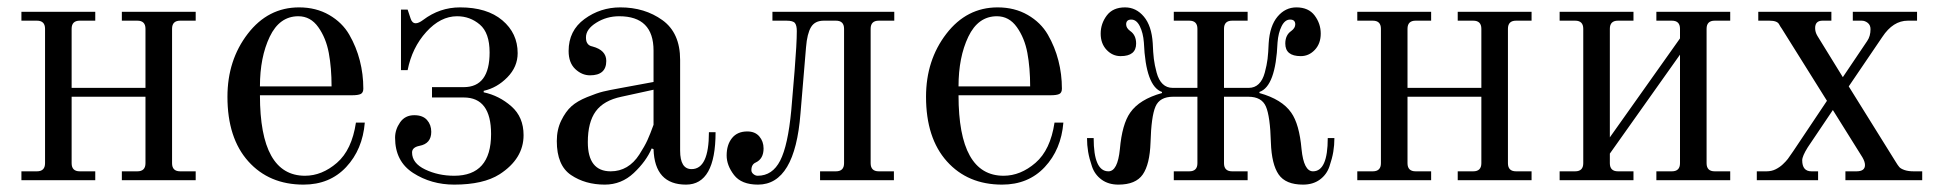

<svg xmlns="http://www.w3.org/2000/svg" viewBox="-20 -488 5264 520"><path d="M38 0V-24H80Q102 -24 102 -46V-410Q102 -432 80 -432H38V-456H238V-432H196Q174 -432 174 -410V-250H374V-410Q374 -432 352 -432H310V-456H510V-432H468Q446 -432 446 -410V-46Q446 -24 468 -24H510V0H310V-24H352Q374 -24 374 -46V-226H174V-46Q174 -24 196 -24H238V0Z M684 -254H878Q878 -304 870.5 -344.5Q863 -385 842 -414.5Q821 -444 788 -444Q737 -444 710.5 -388.5Q684 -333 684 -254ZM596 -226Q596 -325 651 -396.5Q706 -468 790 -468Q836 -468 871.5 -447.5Q907 -427 926 -394Q945 -361 954.5 -324Q964 -287 964 -248Q964 -237 957 -233.5Q950 -230 933 -230H684Q684 -12 806 -12Q852 -12 892.5 -47Q933 -82 944 -156H968Q962 -83 917.5 -35.5Q873 12 802 12Q709 12 652.5 -51Q596 -114 596 -226Z M1050 -115Q1050 -137 1063.5 -156.5Q1077 -176 1102 -176Q1125 -176 1136.5 -163Q1148 -150 1148 -131Q1148 -99 1116 -93Q1096 -89 1096 -75Q1096 -46 1131.5 -29Q1167 -12 1210 -12Q1310 -12 1310 -125Q1310 -224 1236 -224H1150V-252H1236Q1306 -252 1306 -346Q1306 -399 1279.5 -421.5Q1253 -444 1218 -444Q1173 -444 1134.5 -401.5Q1096 -359 1084 -298H1066V-462H1084L1092 -438Q1096 -425 1106 -425Q1114 -425 1126 -434Q1171 -468 1226 -468Q1299 -468 1340.5 -433Q1382 -398 1382 -344Q1382 -307 1354 -278.5Q1326 -250 1290 -242V-238Q1332 -229 1365 -200Q1398 -171 1398 -122Q1398 -58 1333 -16Q1289 12 1210 12Q1148 12 1099 -19.5Q1050 -51 1050 -115Z M1572 -103Q1572 -24 1634 -24Q1658 -24 1677.5 -35.5Q1697 -47 1711.5 -69.5Q1726 -92 1733.5 -108.5Q1741 -125 1750 -150V-245L1663 -226Q1615 -216 1593.5 -186.5Q1572 -157 1572 -103ZM1488 -106Q1488 -137 1500 -161.5Q1512 -186 1527.5 -200Q1543 -214 1570 -225Q1597 -236 1613.5 -240Q1630 -244 1658 -249L1750 -266V-351Q1750 -444 1657 -444Q1623 -444 1595 -426.5Q1567 -409 1567 -387Q1567 -377 1570 -372Q1574 -364 1585 -362Q1622 -352 1622 -323Q1622 -284 1578 -284Q1556 -284 1538 -301Q1520 -318 1520 -350Q1520 -405 1563 -436.5Q1606 -468 1660 -468Q1726 -468 1774 -433.5Q1822 -399 1822 -326V-80Q1822 -30 1853 -30Q1900 -30 1900 -130H1918Q1918 12 1838 12Q1753 12 1750 -84L1745 -86Q1730 -51 1696.5 -19.5Q1663 12 1618 12Q1565 12 1526.5 -14Q1488 -40 1488 -106Z M1948 -67Q1948 -96 1962.5 -114Q1977 -132 2004 -132Q2025 -132 2036.5 -118.5Q2048 -105 2048 -86Q2048 -58 2027 -48Q2015 -43 2015 -27Q2015 -21 2020.5 -16.5Q2026 -12 2032 -12Q2072 -12 2093 -53Q2114 -94 2123 -189L2132 -296Q2138 -370 2138 -404Q2138 -419 2133 -425.5Q2128 -432 2110 -432H2072V-456H2402V-432H2360Q2338 -432 2338 -410V-46Q2338 -24 2360 -24H2401V0H2201V-24H2244Q2266 -24 2266 -46V-410Q2266 -432 2244 -432H2211Q2187 -432 2176.5 -414.5Q2166 -397 2163 -360L2148 -181Q2133 12 2033 12Q1988 12 1968 -14Q1948 -40 1948 -67Z M2576 -254H2770Q2770 -304 2762.5 -344.5Q2755 -385 2734 -414.5Q2713 -444 2680 -444Q2629 -444 2602.5 -388.5Q2576 -333 2576 -254ZM2488 -226Q2488 -325 2543 -396.5Q2598 -468 2682 -468Q2728 -468 2763.5 -447.5Q2799 -427 2818 -394Q2837 -361 2846.5 -324Q2856 -287 2856 -248Q2856 -237 2849 -233.5Q2842 -230 2825 -230H2576Q2576 -12 2698 -12Q2744 -12 2784.5 -47Q2825 -82 2836 -156H2860Q2854 -83 2809.5 -35.5Q2765 12 2694 12Q2601 12 2544.5 -51Q2488 -114 2488 -226Z M2924 -114H2942Q2942 -24 2982 -24Q3007 -24 3013 -84Q3019 -152 3041 -183Q3066 -219 3127 -236V-239Q3083 -254 3078 -373Q3076 -399 3067 -417Q3058 -435 3044 -435Q3030 -435 3030 -422Q3030 -412 3041 -404Q3057 -393 3057 -370Q3057 -336 3015 -336Q2993 -336 2977 -353Q2961 -370 2961 -397Q2961 -424 2977.5 -446Q2994 -468 3027 -468Q3057 -468 3078 -443Q3099 -418 3102 -371Q3103 -345 3105 -328.5Q3107 -312 3112.5 -291.5Q3118 -271 3129 -260.5Q3140 -250 3156 -250H3223V-410Q3223 -432 3201 -432H3159V-456H3359V-432H3317Q3295 -432 3295 -410V-250H3362Q3378 -250 3389 -260.5Q3400 -271 3405.5 -291.5Q3411 -312 3413 -328.5Q3415 -345 3416 -371Q3419 -418 3440 -443Q3461 -468 3491 -468Q3524 -468 3540.5 -446Q3557 -424 3557 -397Q3557 -370 3541 -353Q3525 -336 3503 -336Q3461 -336 3461 -370Q3461 -393 3477 -404Q3488 -412 3488 -422Q3488 -435 3474 -435Q3460 -435 3451 -417Q3442 -399 3440 -373Q3435 -254 3391 -239V-236Q3452 -219 3477 -183Q3499 -152 3505 -84Q3511 -24 3536 -24Q3576 -24 3576 -114H3594Q3594 -95 3591 -77Q3588 -59 3580.5 -37Q3573 -15 3554.5 -1.5Q3536 12 3509 12Q3462 12 3443 -15.5Q3424 -43 3422 -102Q3420 -173 3408.5 -199.5Q3397 -226 3361 -226H3295V-46Q3295 -24 3317 -24H3359V0H3159V-24H3201Q3223 -24 3223 -46V-226H3157Q3121 -226 3109.5 -199.5Q3098 -173 3096 -102Q3094 -43 3075 -15.5Q3056 12 3009 12Q2982 12 2963.5 -1.5Q2945 -15 2937.5 -37Q2930 -59 2927 -77Q2924 -95 2924 -114Z M3656 0V-24H3698Q3720 -24 3720 -46V-410Q3720 -432 3698 -432H3656V-456H3856V-432H3814Q3792 -432 3792 -410V-250H3992V-410Q3992 -432 3970 -432H3928V-456H4128V-432H4086Q4064 -432 4064 -410V-46Q4064 -24 4086 -24H4128V0H3928V-24H3970Q3992 -24 3992 -46V-226H3792V-46Q3792 -24 3814 -24H3856V0Z M4204 0V-24H4246Q4268 -24 4268 -46V-410Q4268 -432 4246 -432H4204V-456H4404V-432H4362Q4340 -432 4340 -410V-116L4530 -384V-410Q4530 -432 4508 -432H4466V-456H4666V-432H4624Q4602 -432 4602 -410V-46Q4602 -24 4624 -24H4666V0H4466V-24H4508Q4530 -24 4530 -46V-340L4340 -72V-46Q4340 -24 4362 -24H4404V0Z M4738 0V-24H4764Q4778 -24 4789 -29.5Q4800 -35 4808.5 -43Q4817 -51 4822 -57.5Q4827 -64 4837 -79L4928 -215L4806 -410Q4801 -417 4798.5 -422Q4796 -427 4789.5 -429.5Q4783 -432 4772 -432H4742V-456H4940V-432H4916Q4896 -432 4896 -412Q4896 -401 4902 -391L4971 -279L5037 -377Q5046 -390 5046 -409Q5046 -420 5038.5 -426Q5031 -432 5022 -432H4998V-456H5172V-432H5147Q5107 -432 5078 -388L4987 -254L5114 -50Q5120 -40 5124 -35.5Q5128 -31 5138 -27.5Q5148 -24 5163 -24H5186V0H4978V-24H5008Q5031 -24 5031 -41Q5031 -50 5024 -62L4944 -190L4876 -89Q4861 -65 4861 -54Q4861 -24 4886 -24H4904V0Z"/></svg>

Font: Old Standard TT
Style: Regular
Weight: 400
Designer: Alexey Kryukov <alexios@thessalonica.org.ru>
Version: Version 2.2